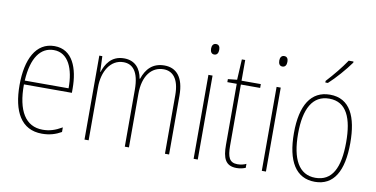

<svg xmlns="http://www.w3.org/2000/svg" viewBox="-74 -970 2326 1187"><g transform="rotate(10 1089.0 -377.0)"><path d="M223 -537C106 -537 51 -423 51 -263C51 -97 108 10 239 10C287 10 325 -2 360 -22V-51C317 -26 282 -15 239 -15C131 -15 76 -106 77 -271H378V-298C378 -424 337 -537 223 -537ZM223 -512C314 -512 354 -417 353 -295H78C86 -440 140 -512 223 -512Z M913 -537C838 -537 799 -492 778 -430H775C765 -490 730 -537 660 -537C577 -537 546 -476 530 -429H528L524 -527H505V0H531V-333C531 -433 579 -513 660 -513C715 -513 758 -475 758 -357V0H784V-336C784 -449 836 -513 912 -513C967 -513 1010 -473 1010 -368V0H1036V-370C1036 -486 987 -537 913 -537Z M1204 -723C1184 -723 1178 -706 1178 -690C1178 -672 1185 -657 1203 -657C1221 -657 1229 -671 1229 -691C1229 -707 1224 -723 1204 -723ZM1216 -527H1190V0H1216Z M1462 -14C1411 -14 1398 -49 1398 -119V-503H1519V-527H1398V-657H1377L1370 -528L1313 -522V-503H1372V-120C1372 -37 1390 10 1461 10C1485 10 1501 5 1517 -1V-26C1503 -19 1483 -14 1462 -14Z M1632 -723C1612 -723 1606 -706 1606 -690C1606 -672 1613 -657 1631 -657C1649 -657 1657 -671 1657 -691C1657 -707 1652 -723 1632 -723ZM1644 -527H1618V0H1644Z M2059 -757V-764H2029C1996 -715 1955 -665 1910 -616V-606H1926C1969 -645 2025 -709 2059 -757ZM2127 -264C2127 -428 2079 -537 1952 -537C1834 -537 1773 -440 1773 -265C1773 -88 1833 10 1952 10C2070 10 2127 -87 2127 -264ZM1799 -265C1799 -423 1848 -512 1952 -512C2062 -512 2101 -413 2101 -265C2101 -102 2055 -15 1951 -15C1847 -15 1799 -107 1799 -265Z"/></g></svg>

Font: Noto Sans Sinhala UI Condensed Thin
Style: Regular
Weight: 100
Width: 3
Designer: Jelle Bosma - Monotype Design Team
Foundry: Monotype Imaging Inc.
Version: Version 2.006